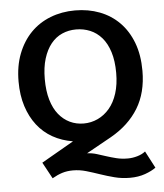

<svg xmlns="http://www.w3.org/2000/svg" viewBox="-57 -690 811 948"><g transform="rotate(-5 348.0 -216.5)"><path d="M350 -640Q416 -640 472 -618.5Q528 -597 569 -555.5Q610 -514 633 -453.5Q656 -393 656 -314Q656 -206 609 -129Q562 -52 472 -1L348 68Q373 69 395.5 76Q418 83 441 90.5Q464 98 490 104.5Q516 111 547 111Q570 111 594 104Q618 97 634 84L678 168Q658 183 624.5 195Q591 207 549 207Q509 207 472.5 197.5Q436 188 402.5 176.5Q369 165 336.5 155.5Q304 146 271 146Q242 146 218 153.5Q194 161 168 176L124 95L284 3Q229 -6 184.5 -31Q140 -56 108.5 -96.5Q77 -137 59.5 -191.5Q42 -246 42 -314Q42 -391 65.5 -451.5Q89 -512 130 -554Q171 -596 227.5 -618Q284 -640 350 -640ZM172 -315Q172 -256 185 -212Q198 -168 221.5 -139Q245 -110 276.5 -95Q308 -80 345 -80Q382 -80 415 -95.5Q448 -111 473 -140.5Q498 -170 512 -214Q526 -258 526 -315Q526 -375 512 -419Q498 -463 473.5 -491Q449 -519 416.5 -532.5Q384 -546 347 -546Q310 -546 278 -532Q246 -518 222.5 -489Q199 -460 185.5 -416.5Q172 -373 172 -315Z"/></g></svg>

Font: Mukta Malar SemiBold
Style: Regular
Weight: 600
Designer: Aadarsh Rajan, Girish Dalvi, Yashodeep Gholap
Foundry: Ek Type
Version: Version 2.538;PS 1.000;hotconv 16.6.51;makeotf.lib2.5.65220;